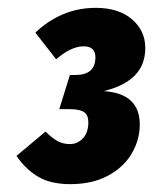

<svg xmlns="http://www.w3.org/2000/svg" viewBox="-20 -775 390 489"><path d="M350 -653Q350 -609 322.5 -582Q295 -555 244 -543Q336 -537 336 -458Q336 -419 315.5 -384Q295 -349 255 -327.5Q215 -306 159 -306Q109 -306 77 -325Q45 -344 22 -378L96 -440Q113 -423 127 -415.5Q141 -408 158 -408Q177 -408 191 -422.5Q205 -437 205 -464Q205 -482 194 -489.5Q183 -497 157 -497H131L158 -584H172Q223 -584 223 -629Q223 -657 193 -657Q161 -657 123 -624L70 -692Q137 -755 224 -755Q282 -755 316 -726Q350 -697 350 -653Z"/></svg>

Font: Fira Sans Extra Condensed Black
Style: Italic
Weight: 900
Width: 3
Italic angle: -8°
Designer: Carrois Corporate & Edenspiekermann AG
Foundry: Carrois Corporate GbR & Edenspiekermann AG
Version: Version 4.203